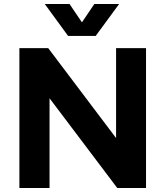

<svg xmlns="http://www.w3.org/2000/svg" viewBox="-20 -941 828 961"><path d="M204.1 -920.9H328.1L390.1 -829.1L452.1 -920.9H576.2L459 -761.2H320.8ZM77.1 0V-700.2H221.2L561 -250V-700.2H710.9V0H566.9L228 -449.2V0Z"/></svg>

Font: TruenoSBd
Style: Demi
Weight: 600
Designer: Julieta Ulanovsky
Foundry: Julieta Ulanovsky
Version: Version 3.001b